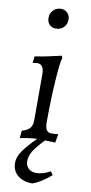

<svg xmlns="http://www.w3.org/2000/svg" viewBox="-104 -752 490 1034"><g transform="rotate(10 141.0 -235.5)"><path d="M84 -653Q84 -678 101 -695Q118 -712 143 -712Q164 -712 178 -697.5Q192 -683 192 -661Q192 -636 175 -619Q158 -602 133 -602Q111 -602 97.5 -616Q84 -630 84 -653ZM153 241Q103 241 72.5 216Q42 191 42 147Q42 115 66 81Q90 47 137 0Q111 1 82 5.5Q53 10 44 12L48 -29Q78 -37 91 -52.5Q104 -68 104 -94V-348Q104 -402 67 -402Q60 -402 52 -400.5Q44 -399 42 -398L46 -435Q88 -441 132.5 -451Q177 -461 190 -464L195 -452Q186 -431 179 -323.5Q172 -216 172 -98Q172 -69 180 -55.5Q188 -42 207 -42Q218 -42 228 -43Q238 -44 242 -44L244 -40L236 3Q231 3 216 2Q201 1 180 1Q139 44 122 71.5Q105 99 105 128Q105 152 121 167Q137 182 163 182Q180 182 197.5 177Q215 172 226 166.5Q237 161 240 159L253 178Q249 182 234.5 193.5Q220 205 198 219Q176 233 153 241Z"/></g></svg>

Font: Sahitya
Style: Regular
Weight: 400
Designer: Juan Pablo del Peral
Foundry: Juan Pablo del Peral (http://www.huertatipografica.com)
Version: Version 1.001;PS 001.000;hotconv 1.0.70;makeotf.lib2.5.58329